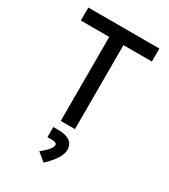

<svg xmlns="http://www.w3.org/2000/svg" viewBox="-231 -802 1048 1189"><g transform="rotate(30 293.0 -207.5)"><path d="M242.2 0V-600.6H39.1V-693.4H546.9V-600.6H343.8V0ZM279.3 277.3 221.2 229Q288.6 175.3 288.6 147.5Q288.6 128.4 252.9 128.4H221.2V55.7H257.8Q367.7 55.7 367.7 137.2Q367.7 192.4 279.3 277.3Z"/></g></svg>

Font: Cascadia Mono PL
Style: Regular
Weight: 400
Monospace: yes
Designer: Aaron Bell
Foundry: Saja Typeworks
Version: Version 2404.023; ttfautohint (v1.8.4)